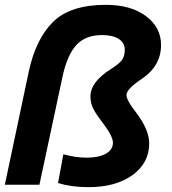

<svg xmlns="http://www.w3.org/2000/svg" viewBox="-23 -764 711 794"><path d="M415 -744Q518 -744 580.5 -697.5Q643 -651 643 -578Q643 -492 565 -439Q500 -396 500 -371Q500 -349 541 -297Q594 -227 594 -171Q594 -90 525 -40Q456 10 342 10Q273 10 217 -7L239 -126Q290 -112 335 -112Q386 -112 415 -128.5Q444 -145 444 -174Q444 -201 401 -257Q374 -292 362.5 -315Q351 -338 351 -365Q351 -425 435 -478Q469 -499 481 -515.5Q493 -532 493 -558Q493 -587 468 -603Q443 -619 399 -619Q330 -619 292.5 -577.5Q255 -536 236 -449L140 0H-3L96 -468Q125 -603 196.5 -673.5Q268 -744 415 -744Z"/></svg>

Font: Nacelle Bold
Style: Italic
Weight: 700
Italic angle: -12°
Designer: Sora Sagano
Foundry: Sora Sagano
Version: Version 1.000;FEAKit 1.0